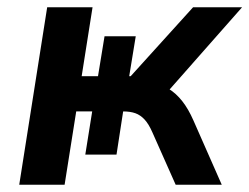

<svg xmlns="http://www.w3.org/2000/svg" viewBox="-20 -509 687 529"><path d="M33 0 110 -489H235L205 -299H250L268 -409H354L336 -299H340L512 -489H647L431 -244L399 -279Q424 -277 444.5 -264.5Q465 -252 482 -230.5Q499 -209 513 -177L591 0H464L400 -144Q390 -167 378.5 -179.5Q367 -192 353 -197Q339 -202 319 -202H304L321 -213L301 -83H215L234 -202H190L158 0Z"/></svg>

Font: Nunito Sans 12pt ExtraLight
Style: Italic
Weight: 200
Italic angle: -9°
Designer: Vernon Adams
Foundry: Vernon Adams
Version: Version 3.101;gftools[0.9.27]